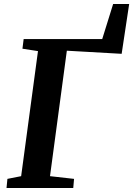

<svg xmlns="http://www.w3.org/2000/svg" viewBox="-20 -938 664 958"><path d="M12.5 0 17 -45.5 85.5 -59 169.5 -683 92 -695 98 -743H490L544.5 -918H624.5L587 -669.5L313.5 -685L229.5 -59L349.5 -45.5L345.5 0Z"/></svg>

Font: Merriweather 24pt
Style: Bold Italic
Weight: 700
Italic angle: -7.8°
Designer: Eben Sorkin
Foundry: Eben Sorkin
Version: Version 2.101